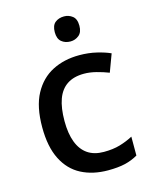

<svg xmlns="http://www.w3.org/2000/svg" viewBox="-114 -819 717 904"><g transform="rotate(-15 245.0 -367.0)"><path d="M300 10Q226 10 170 -19Q114 -48 83 -109.5Q52 -171 52 -266Q52 -366 85.5 -428Q119 -490 176.5 -519.5Q234 -549 308 -549Q353 -549 392.5 -539.5Q432 -530 458 -518L426 -432Q398 -443 366.5 -451Q335 -459 307 -459Q257 -459 224.5 -437.5Q192 -416 176.5 -373.5Q161 -331 161 -267Q161 -206 177 -164Q193 -122 224.5 -100.5Q256 -79 303 -79Q348 -79 382 -89Q416 -99 446 -115V-23Q417 -6 383 2Q349 10 300 10ZM286 -744Q309 -744 327 -730Q345 -716 345 -683Q345 -651 327 -636.5Q309 -622 286 -622Q260 -622 242.5 -636.5Q225 -651 225 -683Q225 -716 242.5 -730Q260 -744 286 -744Z"/></g></svg>

Font: Noto Sans Devanagari Medium
Style: Regular
Weight: 500
Version: Version 2.003